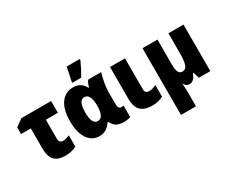

<svg xmlns="http://www.w3.org/2000/svg" viewBox="-143 -1258 2363 1976"><g transform="rotate(-30 1038.0 -270.0)"><path d="M92 -553 7 -492V-413H123V-180Q123 -74 166.5 -32.5Q210 9 290 9Q368 9 426 -21V-156Q380 -136 346 -136Q302 -136 302 -189V-413H445V-553Z M833 -606Q882 -688 917 -767V-780H760Q756 -752 745.5 -700Q735 -648 728 -622V-606ZM837 -72H848Q869 -27 902.5 -8.5Q936 10 996 10Q1010 10 1035 5.5Q1060 1 1067 -3V-141Q1055 -136 1040 -136Q1003 -136 1003 -195V-324Q1003 -389 1015 -450.5Q1027 -512 1040 -553H886Q875 -540 866.5 -520.5Q858 -501 853 -479H846Q805 -562 709 -562Q617 -562 563 -487.5Q509 -413 509 -274Q509 -139 560 -64.5Q611 10 697 10Q746 10 780.5 -12.5Q815 -35 837 -72ZM690 -273Q690 -417 758 -417Q832 -417 832 -275V-270Q831 -133 759 -133Q690 -133 690 -273Z M1145 -553V-179Q1145 -73 1192.5 -31.5Q1240 10 1322 10Q1399 10 1456 -21V-158Q1431 -147 1412 -141.5Q1393 -136 1371 -136Q1323 -136 1323 -185V-553Z M1839 -553V-307Q1839 -232 1825 -185.5Q1811 -139 1766 -139Q1709 -139 1709 -251V-553H1531V240H1709V84Q1709 54 1707.5 22.5Q1706 -9 1704 -31H1706Q1728 10 1766 10Q1824 10 1852 -72H1859L1882 0H2018V-553Z"/></g></svg>

Font: Noto Sans UI SemiCondensed Black
Style: Regular
Weight: 900
Width: 4
Designer: Monotype Design Team
Foundry: Monotype Imaging Inc.
Version: 1.001